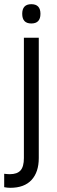

<svg xmlns="http://www.w3.org/2000/svg" viewBox="-45 -745 274 916"><path d="M104.5 -633Q61 -633 61 -679Q61 -725 104.5 -725Q148 -725 148 -679Q148 -633 104.5 -633ZM69 -565H140V9Q140 76 105.5 113.5Q71 151 4 151Q-10 151 -25 148V84Q-9 86 2 86Q37 86 53 68Q69 50 69 9Z"/></svg>

Font: Khand
Style: Regular
Weight: 400
Designer: Devanagari: Sanchit Sawaria, Jyotish Sonowal; Latin: Satya Rajpurohit
Foundry: Indian Type Foundry
Version: Version 1.100;PS 1.0;hotconv 1.0.78;makeotf.lib2.5.61930; tt